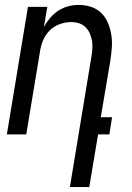

<svg xmlns="http://www.w3.org/2000/svg" viewBox="-20 -548 540 783"><path d="M265 215 352 -312Q355 -329 356.5 -346Q358 -363 355.5 -379.5Q353 -396 346.5 -411Q340 -426 329 -437Q318 -448 302.5 -453Q287 -458 270 -458Q247 -458 223.5 -449.5Q200 -441 182.5 -423.5Q165 -406 155.5 -383Q146 -360 143 -337L87 0H8L94 -520H173L159 -438Q170 -458 184.5 -475Q199 -492 218 -504.5Q237 -517 258.5 -522.5Q280 -528 301 -528Q327 -528 351.5 -520Q376 -512 393.5 -494.5Q411 -477 420.5 -454Q430 -431 434 -405.5Q438 -380 436 -353.5Q434 -327 430 -301L391 -70H437L426 0H380L344 215Z"/></svg>

Font: Iosevka
Style: Italic
Weight: 400
Italic angle: -9°
Monospace: yes
Designer: Belleve Invis
Foundry: Belleve Invis
Version: Version 32.5.0; ttfautohint (v1.8.4)